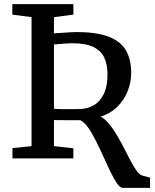

<svg xmlns="http://www.w3.org/2000/svg" viewBox="-20 -763 749 925"><path d="M571 142Q558.5 142 543.8 120.8Q529 99.5 512.5 65.2Q496 31 478.2 -8.2Q460.5 -47.5 442 -84.5Q423.5 -121.5 404.5 -148.5Q385.5 -175.5 366.5 -184Q355.5 -184 338 -184Q320.5 -184 301.5 -184Q282.5 -184 266 -184.2Q249.5 -184.5 240 -184.5V-59L333.5 -48.5V0H40V-49.5L132 -59V-680.5L39.5 -692.5V-743H333.5V-692.5L240 -680.5V-602.5Q273.5 -604 300.2 -606.2Q327 -608.5 349 -608.5Q446.5 -608.5 504.2 -586Q562 -563.5 587 -519.8Q612 -476 612 -411.5Q612 -366.5 595 -323.8Q578 -281 545.2 -248.5Q512.5 -216 464.5 -201Q486 -190 506 -165.8Q526 -141.5 544.2 -110.2Q562.5 -79 579 -46.5Q595.5 -14 610.5 14.2Q625.5 42.5 639.2 61Q653 79.5 665 82.5L703 93V142ZM358.5 -237.5Q400 -237.5 431.5 -255.8Q463 -274 480.5 -311.2Q498 -348.5 498 -405Q498 -450 483 -483.8Q468 -517.5 431.2 -536Q394.5 -554.5 330 -554.5Q309.5 -554.5 285.5 -552.5Q261.5 -550.5 240 -549V-239Q255.5 -237.5 279.5 -237.2Q303.5 -237 326 -237.2Q348.5 -237.5 358.5 -237.5Z"/></svg>

Font: Merriweather Light 18pt
Style: Regular
Weight: 400
Version: Version 2.100